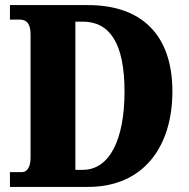

<svg xmlns="http://www.w3.org/2000/svg" viewBox="-20 -734 744 754"><path d="M19 0H326C542 0 657 -156 657 -375C657 -602 531 -714 326 -714H19V-657H58C84 -657 100 -641 100 -600V-114C100 -79 87 -58 66 -58H19ZM305 -67H276V-649H305C411 -649 469 -564 469 -375C469 -187 411 -67 305 -67Z"/></svg>

Font: Noto Serif Myanmar Condensed Black
Style: Regular
Weight: 900
Width: 3
Designer: Ben Mitchell and the Monotype Design Team
Foundry: Monotype Imaging Inc.
Version: Version 2.106